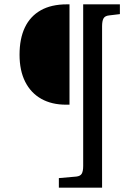

<svg xmlns="http://www.w3.org/2000/svg" viewBox="-20 -723 617 884"><path d="M251 141V97L331 90Q350 88 356.5 76.5Q363 65 363 41V-703H532V-658L482 -652Q463 -650 456.5 -638Q450 -626 450 -602V141ZM284 -241Q218 -241 170 -268Q122 -295 96 -346.5Q70 -398 70 -471Q70 -545 94.5 -596.5Q119 -648 167.5 -675.5Q216 -703 288 -703H300V-241Z"/></svg>

Font: Literata 18pt
Style: Regular
Weight: 400
Designer: Latin by Veronika Burian and Jose Scaglione. Greek by Irene Vlachou. Cyrillic by Vera Evstafieva.
Foundry: TypeTogether
Version: Version 3.103;gftools[0.9.29]